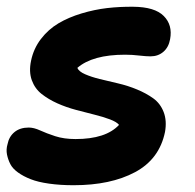

<svg xmlns="http://www.w3.org/2000/svg" viewBox="-31 -501 578 569"><path d="M187 47.9Q147 47.9 114.3 43.2Q81.5 38.6 59.8 30Q38.1 21.5 22.2 10Q6.3 -1.5 -0.5 -14.9Q-7.3 -28.3 -10.3 -43.2Q-13.2 -58.1 -8.8 -73.2Q-4.4 -96.2 12 -109.6Q28.3 -123 54.2 -123Q69.3 -123 87.9 -114.5Q106.4 -106 132.6 -97.4Q158.7 -88.9 192.9 -88.9Q282.7 -88.9 321.8 -130.9Q314.9 -139.6 294.9 -147.2Q274.9 -154.8 249.3 -161.1Q223.6 -167.5 194.3 -175.3Q165 -183.1 138.9 -194.8Q112.8 -206.5 92.5 -222.4Q72.3 -238.3 63.2 -263.4Q54.2 -288.6 61 -320.8Q68.4 -356.9 90.3 -385.5Q112.3 -414.1 142.3 -431.9Q172.4 -449.7 210.7 -461.2Q249 -472.7 286.6 -477.1Q324.2 -481.4 363.8 -481Q427.7 -480.5 454.3 -453.6Q481 -426.8 473.1 -384.8Q468.8 -360.8 453.1 -347.4Q437.5 -334 415 -334Q401.9 -334 381.3 -336.4Q360.8 -338.9 339.8 -338.9Q243.2 -338.9 198.2 -299.8Q202.6 -289.1 221.2 -281Q239.7 -272.9 264.6 -266.8Q289.6 -260.7 318.8 -253.9Q348.1 -247.1 375.2 -235.8Q402.3 -224.6 423.3 -209.5Q444.3 -194.3 454.1 -168.7Q463.9 -143.1 458 -109.9Q441.4 -29.3 369.1 9.3Q296.9 47.9 187 47.9Z"/></svg>

Font: Shantell Sans Bouncy
Style: Bold Italic
Weight: 700
Italic angle: -11.31°
Designer: Stephen Nixon, Anya Danilova, Shantell Martin
Foundry: Arrow Type
Version: Version 1.006;[9816181b4]